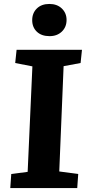

<svg xmlns="http://www.w3.org/2000/svg" viewBox="-20 -952 442 972"><path d="M144 -616 57 -633 64 -700H395L388 -633L302 -617L280 -84L376 -71L371 0H32L37 -71L120 -82ZM143 -850Q143 -886 166.5 -909Q190 -932 230 -932Q269 -932 293 -909Q317 -886 317 -851Q317 -815 293 -792Q269 -769 231 -769Q190 -769 166.5 -791.5Q143 -814 143 -850Z"/></svg>

Font: Literata 12pt
Style: Bold Italic
Weight: 700
Italic angle: -2°
Designer: Latin by Veronika Burian and Jose Scaglione. Greek by Irene Vlachou. Cyrillic by Vera Evstafieva
Foundry: TypeTogether
Version: Version 3.002